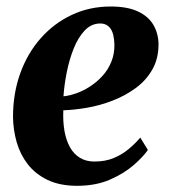

<svg xmlns="http://www.w3.org/2000/svg" viewBox="-20 -574 532 605"><path d="M446 -101.5Q432 -81 402 -54.5Q372 -28 327 -8.2Q282 11.5 223 11.5Q168.5 11.5 130 -7Q91.5 -25.5 67.5 -56.5Q43.5 -87.5 32.5 -126.2Q21.5 -165 21 -205.5Q21 -280 44 -343.5Q67 -407 108.8 -454Q150.5 -501 206.5 -527.2Q262.5 -553.5 328.5 -553.5Q381 -553.5 414 -538.2Q447 -523 462.8 -496.5Q478.5 -470 479.5 -437Q480 -390.5 460.5 -355.8Q441 -321 408 -296.8Q375 -272.5 335 -257Q295 -241.5 254.2 -234.5Q213.5 -227.5 179.5 -226.5Q178 -190.5 183.2 -161Q188.5 -131.5 200.5 -110Q212.5 -88.5 231.8 -76.8Q251 -65 277.5 -65Q312 -65 338.8 -76.2Q365.5 -87.5 386.2 -105Q407 -122.5 422 -140.5ZM296 -500Q268 -500 247.2 -478.2Q226.5 -456.5 212.5 -421.8Q198.5 -387 190.5 -347Q182.5 -307 180 -270.5Q199.5 -272.5 221.8 -280.5Q244 -288.5 265.2 -302.5Q286.5 -316.5 303.8 -335.8Q321 -355 331 -379.8Q341 -404.5 340.5 -434Q339.5 -468.5 328 -484.2Q316.5 -500 296 -500Z"/></svg>

Font: Merriweather 60pt ExtraBold
Style: Italic
Weight: 800
Italic angle: -7.8°
Version: Version 2.101